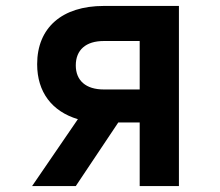

<svg xmlns="http://www.w3.org/2000/svg" viewBox="-20 -626 740 646"><path d="M450 0H582V-606H329C189 -606 105 -533 105 -410C105 -316 155 -251 242 -225L88 0H235L378 -214H450ZM235 -406C235 -458 269 -488 329 -488H450V-325H329C269 -325 235 -355 235 -406Z"/></svg>

Font: Martian Mono Std Md
Style: Regular
Weight: 500
Monospace: yes
Designer: Roman Shamin
Foundry: Evil Martians
Version: Version 1.000